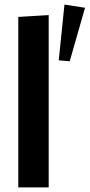

<svg xmlns="http://www.w3.org/2000/svg" viewBox="-20 -820 392 840"><path d="M262 -800 352 -786 285 -552 237 -556ZM193 -754V0H60V-746Z"/></svg>

Font: ArsenalBold
Style: Bold
Weight: 700
Designer: Andrij Shevchenko
Foundry: Stairsfor.com
Version: Version 1.000